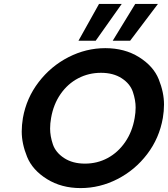

<svg xmlns="http://www.w3.org/2000/svg" viewBox="-20 -954 858 981"><path d="M469 -746H381L486 -934H602ZM645 -746H556L671 -934H787ZM392 7Q294 7 220 -39Q146 -85 118.5 -152.5Q91 -220 91 -282Q91 -315 97 -351Q115 -453 177.5 -534.5Q240 -616 330 -662Q420 -708 518 -708Q617 -708 690.5 -662Q764 -616 791 -549Q818 -482 818 -420Q818 -387 812 -351Q794 -248 732 -166.5Q670 -85 580 -39Q490 7 392 7ZM414 -118Q477 -118 530 -146.5Q583 -175 619.5 -228Q656 -281 668 -351Q673 -379 673 -405Q673 -442 659 -484Q645 -526 602 -554Q559 -582 496 -582Q433 -582 379.5 -554Q326 -526 289.5 -473.5Q253 -421 241 -351Q236 -323 236 -297Q236 -259 250 -217Q264 -175 307.5 -146.5Q351 -118 414 -118Z"/></svg>

Font: Fz Poppins SemBd
Style: Italic
Weight: 600
Italic angle: -10°
Designer: Ninad Kale (Devanagari), Jonny Pinhorn (Latin)
Foundry: Indian Type Foundry
Version: Vit hóa bi Vntype.Com & FontZin.Com